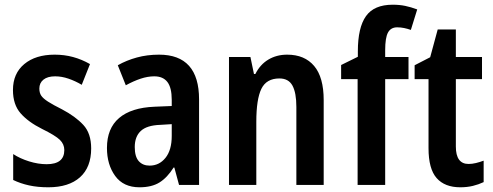

<svg xmlns="http://www.w3.org/2000/svg" viewBox="-20 -785 2091 815"><path d="M367 -155Q367 -75 319.5 -32.5Q272 10 185 10Q140 10 103.5 2Q67 -6 36 -21V-131Q65 -112 103.5 -100Q142 -88 178 -88Q253 -88 253 -148Q253 -173 234 -191.5Q215 -210 158 -238Q100 -267 67.5 -304Q35 -341 35 -403Q35 -473 83 -513Q131 -553 212 -553Q253 -553 290 -543Q327 -533 362 -513L327 -425Q300 -441 271 -451Q242 -461 214 -461Q182 -461 164.5 -447Q147 -433 147 -409Q147 -391 155 -379Q163 -367 184 -353.5Q205 -340 243 -321Q300 -291 333.5 -255Q367 -219 367 -155Z M655 -553Q825 -553 825 -363V0H740L720 -74H717Q690 -31 657 -10.5Q624 10 572 10Q504 10 469 -38Q434 -86 434 -157Q434 -240 485.5 -284Q537 -328 636 -332L709 -335V-361Q709 -413 690.5 -437Q672 -461 635 -461Q607 -461 577 -451Q547 -441 514 -423L480 -508Q517 -529 561 -541Q605 -553 655 -553ZM660 -255Q603 -253 577.5 -229Q552 -205 552 -161Q552 -120 569 -101Q586 -82 615 -82Q656 -82 682.5 -115Q709 -148 709 -208V-258Z M1199 -553Q1273 -553 1313.5 -505Q1354 -457 1354 -360V0H1238V-331Q1238 -391 1221.5 -421.5Q1205 -452 1166 -452Q1111 -452 1089.5 -408Q1068 -364 1068 -268V0H952V-543H1043L1058 -471H1064Q1084 -511 1119 -532Q1154 -553 1199 -553Z M1714 -449H1615V0H1498V-449H1428V-509L1499 -544V-567Q1499 -668 1533.5 -716.5Q1568 -765 1647 -765Q1676 -765 1700 -760Q1724 -755 1751 -745L1724 -658Q1710 -663 1695.5 -666Q1681 -669 1666 -669Q1639 -669 1627 -647Q1615 -625 1615 -572V-543H1714Z M1969 -89Q1984 -89 2000.5 -93Q2017 -97 2033 -103V-12Q2012 -2 1987.5 4Q1963 10 1934 10Q1868 10 1833.5 -29Q1799 -68 1799 -156V-449H1740V-508L1806 -542L1838 -660H1915V-543H2026V-449H1915V-163Q1915 -89 1969 -89Z"/></svg>

Font: Noto Sans Thai Looped Condensed SemiBold
Style: Regular
Weight: 600
Width: 3
Designer: Sasikarn Vongin, Ben Mitchell
Foundry: The Fontpad Ltd
Version: Version 1.001; ttfautohint (v1.8.4.7-5d5b)